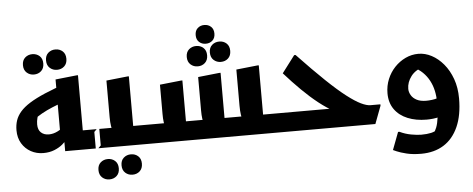

<svg xmlns="http://www.w3.org/2000/svg" viewBox="-65 -1054 3668 1488"><g transform="rotate(-5 1769.5 -309.5)"><path d="M432.5 -206.1Q395.3 -173.9 361.6 -157.1Q327.8 -140.3 293.6 -140.3Q256.6 -140.3 233.1 -161.6Q209.6 -182.9 209.6 -225.2Q209.6 -251.2 216.5 -276.6Q223.4 -301.9 237.4 -322.9L175.4 -253.7Q214.5 -284.2 255.1 -306.7Q295.7 -329.3 338.5 -346.9Q381.2 -364.5 425.4 -380.1L465.7 -524.7Q364.5 -490.5 292.1 -459.6Q219.6 -428.6 171.7 -398.5Q123.7 -368.3 96.4 -336.5Q69.1 -304.7 57.5 -269.8Q46 -234.9 46 -194.3Q46 -135.1 72.3 -91.5Q98.7 -47.8 142.5 -23.9Q186.4 0 238.8 0Q287.7 0 325.7 -15.6Q363.6 -31.1 389.4 -53Q415.2 -74.8 427 -93.1ZM666.4 0 686.4 -20V-148.7H486.4L558 -77.1V-577.6H547.2L382 -560V-97.4L408 -138.1V0ZM400.5 -633.5Q367.7 -633.5 344.5 -654.4Q321.3 -675.4 321.3 -712.7Q321.3 -750.7 344.5 -771.3Q367.7 -791.9 400.5 -791.9Q434 -791.9 456.9 -771.3Q479.7 -750.7 479.7 -712.7Q479.7 -675.4 456.9 -654.4Q434 -633.5 400.5 -633.5ZM219.1 -612.7Q186.3 -612.7 163.1 -633.6Q139.9 -654.6 139.9 -691.9Q139.9 -729.9 163.1 -750.5Q186.3 -771.1 219.1 -771.1Q252.6 -771.1 275.5 -750.5Q298.3 -729.9 298.3 -691.9Q298.3 -654.6 275.5 -633.6Q252.6 -612.7 219.1 -612.7Z M666 -148.7H853.7L795.2 -122.1Q783.5 -134 778.8 -162.7Q774.1 -191.3 774.1 -232.8V-517.2L939.3 -534.8H950.1V-77.1L878.5 -148.7H1078.5V-20L1058.5 0H646V-128.7ZM833.5 147.6Q833.5 110 856.7 89.4Q879.9 68.8 913.1 68.8Q946.2 68.8 969.1 89.4Q991.9 110 991.9 147.6Q991.9 185.3 969.2 206.3Q946.4 227.2 912.7 227.2Q879.9 227.2 856.7 206.3Q833.5 185.3 833.5 147.6ZM652.1 168.5Q652.1 130.8 675.3 110.2Q698.5 89.6 731.7 89.6Q764.8 89.6 787.7 110.2Q810.5 130.8 810.5 168.5Q810.5 206.1 787.8 227.1Q765 248 731.3 248Q698.5 248 675.3 227.1Q652.1 206.1 652.1 168.5Z M1059 0V-128.7L1079 -148.7H1262.1L1203.3 -120.9Q1191.9 -132.2 1188.2 -158.2Q1184.6 -184.1 1184.6 -222V-449.2L1349.8 -466.8H1360.6V-75.6L1289 -148.7H1562.1L1503.3 -120.9Q1491.9 -133.4 1488.3 -159.4Q1484.6 -185.3 1484.6 -222V-482.4L1649.8 -500H1660.6V-75.6L1589 -148.7H1863.6L1805.1 -122.1Q1793.1 -135.2 1788.9 -163.7Q1784.6 -192.2 1784.6 -232.8V-514.4L1949.8 -532H1960.6V-75.6L1889 -148.7H2079.2V-20L2073.2 0ZM1566.7 -734.4Q1535.7 -734.4 1514.7 -753.6Q1493.8 -772.8 1493.8 -807.3Q1493.8 -841.8 1514.7 -861Q1535.7 -880.2 1566.7 -880.2Q1597.8 -880.2 1618.7 -861Q1639.6 -841.8 1639.6 -807.3Q1639.6 -772.8 1618.7 -753.6Q1597.8 -734.4 1566.7 -734.4ZM1670.8 -583.9Q1638 -583.9 1614.8 -604.9Q1591.6 -625.8 1591.6 -663.5Q1591.6 -701.1 1614.8 -721.7Q1638 -742.3 1671.2 -742.3Q1704.3 -742.3 1727.2 -721.7Q1750 -701.1 1750 -663.5Q1750 -625.8 1727.3 -604.9Q1704.5 -583.9 1670.8 -583.9ZM1489.4 -565.1Q1456.6 -565.1 1433.4 -586.1Q1410.2 -607 1410.2 -644.7Q1410.2 -682.3 1433.4 -702.9Q1456.6 -723.5 1489.8 -723.5Q1522.9 -723.5 1545.8 -702.9Q1568.6 -682.3 1568.6 -644.7Q1568.6 -607 1545.9 -586.1Q1523.1 -565.1 1489.4 -565.1Z M2046 0V-128.7L2066 -148.7H2549.8L2512.2 -128.3Q2457.2 -157.1 2395.6 -205.5Q2334.1 -253.9 2269.5 -317.5Q2205 -381.1 2140.4 -454L2240.8 -586.8H2251.6Q2372.5 -459.5 2461.7 -374.5Q2550.8 -289.4 2615 -240.1Q2679.1 -190.8 2723 -169.8Q2766.8 -148.7 2796.4 -148.7H2873.2V-137.9L2821.2 0Z M3155.4 260.7Q3090.2 260.7 3041.8 248.7Q2993.3 236.7 2966.3 224.7Q2939.4 212.7 2939.4 212.7L2991 76.3H3001.8Q3044 96.6 3090.3 105Q3136.6 113.5 3168.6 113.5Q3213.4 113.5 3245.4 106.2Q3277.4 99 3305.6 78.2L3259.1 120.3Q3275.9 99.6 3287.9 69Q3299.9 38.4 3306 -9Q3312.1 -56.4 3312.1 -128.5Q3312.1 -174 3302.8 -216.4Q3293.6 -258.8 3273.8 -296Q3254 -333.2 3223.7 -362.8Q3193.5 -392.5 3151.2 -411.1L3234.4 -409.8Q3168 -392.1 3133.4 -346.5Q3098.8 -300.8 3098.8 -249.1Q3098.8 -224 3112.9 -199.9Q3126.9 -175.7 3155.9 -160.5Q3184.8 -145.2 3230.4 -145.2Q3250.8 -145.2 3274.2 -148.2Q3297.6 -151.1 3320.1 -158.2L3324 -12.3Q3297.8 -5.2 3271 -2.2Q3244.3 0.7 3220.2 0.7Q3137.7 0.7 3073.2 -25.8Q3008.7 -52.2 2972 -103.6Q2935.4 -155 2935.4 -228.9Q2935.4 -286.8 2956.6 -338.3Q2977.8 -389.7 3014.7 -428.8Q3051.7 -467.8 3099.3 -490.5Q3146.9 -513.1 3200.1 -513.1Q3252.2 -513.1 3302.6 -486.6Q3352.9 -460 3394.1 -411Q3435.3 -361.9 3460 -293.6Q3484.6 -225.2 3484.6 -141.3Q3484.6 -11.3 3444.5 78.7Q3404.4 168.7 3331 214.7Q3257.5 260.7 3155.4 260.7Z"/></g></svg>

Font: Kufam
Style: Regular
Weight: 400
Designer: Wael Morcos, Artur Schmal
Foundry: Original Type
Version: Version 1.301; ttfautohint (v1.8.3)